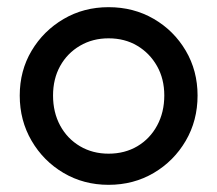

<svg xmlns="http://www.w3.org/2000/svg" viewBox="-20 -505 606 535"><path d="M282.5 10Q213.2 10 157.1 -23.1Q101 -56.2 68 -112.8Q35 -169.2 35 -238.8Q35 -308 68 -363.5Q101 -419 157.1 -452Q213.2 -485 282.5 -485Q352.2 -485 408.4 -452.4Q464.5 -419.8 497.5 -363.9Q530.5 -308 530.5 -238.8Q530.5 -169 497.5 -112.6Q464.5 -56.2 408.4 -23.1Q352.2 10 282.5 10ZM282.5 -76.8Q327.8 -76.8 362.9 -97.6Q398 -118.5 417.9 -155.4Q437.8 -192.2 437.8 -239Q437.8 -285.2 417.5 -321Q397.2 -356.8 362.5 -377.5Q327.8 -398.2 282.5 -398.2Q238 -398.2 202.8 -377.5Q167.5 -356.8 147.6 -321Q127.8 -285.2 127.8 -238.8Q127.8 -192 147.6 -155.2Q167.5 -118.5 202.8 -97.6Q238 -76.8 282.5 -76.8Z"/></svg>

Font: Outfit Thin
Style: Regular
Weight: 100
Designer: Rodrigo Fuenzalida
Foundry: fragTYPE
Version: Version 1.000